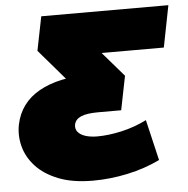

<svg xmlns="http://www.w3.org/2000/svg" viewBox="-52 -751 800 817"><g transform="rotate(-5 348.5 -342.0)"><path d="M313 16Q226 16 165.5 -8Q105 -32 69.5 -71Q34 -110 22 -156.5Q10 -203 19 -249Q38 -341 121.5 -388Q205 -435 343 -435H405L283 -371L125 -555L154 -700H697L662 -522H292L328 -601L487 -417L458 -272H360Q311 -272 286.5 -261.5Q262 -251 257 -228Q254 -210 264.5 -197Q275 -184 296.5 -177Q318 -170 348 -170Q395 -170 451 -182.5Q507 -195 559 -221L600 -47Q536 -16 461.5 0Q387 16 313 16Z"/></g></svg>

Font: Montserrat Thin Black
Style: Italic
Weight: 900
Italic angle: -11.3°
Version: Version 9.000